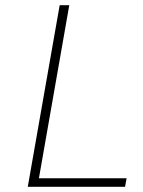

<svg xmlns="http://www.w3.org/2000/svg" viewBox="-20 -720 551 740"><path d="M87 0 210 -700H247L130 -33H468L462 0Z"/></svg>

Font: Overpass Thin
Style: Italic
Weight: 250
Italic angle: -10°
Designer: Delve Withrington, Dave Bailey, Thomas Jockin
Foundry: Delve Fonts LLC
Version: Version 4.000